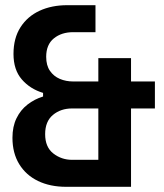

<svg xmlns="http://www.w3.org/2000/svg" viewBox="-20 -720 631 740"><path d="M235 0Q173 0 126.5 -22.5Q80 -45 54 -87.5Q28 -130 28 -189Q28 -232 43.5 -264Q59 -296 86 -317Q113 -338 146 -348V-362Q96 -377 64 -414Q32 -451 32 -512Q32 -573 59 -615Q86 -657 132.5 -678.5Q179 -700 239 -700H348V-596H262Q217 -596 187.5 -572Q158 -548 158 -501Q158 -468 172.5 -447Q187 -426 210.5 -416Q234 -406 262 -406H359V-496H485V-406H577V-302H485V0ZM359 -104V-302H258Q214 -302 184 -277Q154 -252 154 -203Q154 -153 185.5 -128.5Q217 -104 258 -104Z"/></svg>

Font: Space 7353
Style: Regular
Weight: 400
Designer: Christine Claussen + Ruben Lyon  (Space 7353)
Version: Version 1.000;FEAKit 1.0